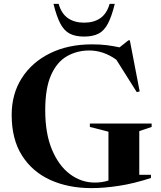

<svg xmlns="http://www.w3.org/2000/svg" viewBox="-20 -955 828 987"><path d="M696 -56.5H756V-40Q668.5 -11.5 592 0.2Q515.5 12 450.5 12Q330.5 12 238 -30.2Q145.5 -72.5 92.8 -156Q40 -239.5 40 -364.5Q40 -472 92.2 -553.8Q144.5 -635.5 237.5 -681.2Q330.5 -727 453 -727Q494 -727 528.5 -722.8Q563 -718.5 594.5 -711.5L640 -747.5H647.5L698 -485L683 -481.5L578 -648Q512 -695.5 439 -695.5Q376.5 -695.5 325 -666.5Q273.5 -637.5 243 -570.2Q212.5 -503 212.5 -388Q212.5 -268 247.5 -185Q282.5 -102 340.5 -59.2Q398.5 -16.5 467 -16.5Q505.5 -16.5 537.5 -27V-278L442 -302.5V-320H759.5V-302.5L696 -281ZM412.5 -838.5Q462 -838.5 495.5 -861.5Q529 -884.5 543.5 -935H570Q554 -870 534.5 -833.2Q515 -796.5 486 -781.8Q457 -767 412.5 -767Q368 -767 339 -781.8Q310 -796.5 290.5 -833.2Q271 -870 255 -935H281.5Q296 -884.5 329.5 -861.5Q363 -838.5 412.5 -838.5Z"/></svg>

Font: Newsreader 72pt SemiBold
Style: Regular
Weight: 600
Designer: Hugues Gentile
Foundry: Production Type
Version: Version 1.003; ttfautohint (v1.8.3)